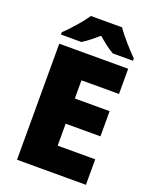

<svg xmlns="http://www.w3.org/2000/svg" viewBox="-168 -1019 884 1110"><g transform="rotate(20 274.5 -463.5)"><path d="M386 -927H194C164 -881 106 -817 68 -781V-767H194C229 -789 254 -810 289 -840C324 -810 352 -787 387 -767H511V-781C477 -815 417 -881 386 -927ZM501 0V-157H270V-292H484V-447H270V-559H501V-714H77V0Z"/></g></svg>

Font: Noto Sans Gujarati Black
Style: Regular
Weight: 900
Designer: Jelle Bosma - Monotype Design Team, Universal Thirst
Foundry: Monotype Imaging Inc.
Version: Version 2.106